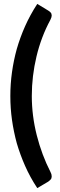

<svg xmlns="http://www.w3.org/2000/svg" viewBox="-20 -806 308 984"><path d="M171 158Q134 102 108.5 44Q83 -14 66 -72Q50 -131 41.5 -191Q33 -251 33 -314Q33 -376 41.5 -436.5Q50 -497 66 -555Q83 -614 108.5 -671.5Q134 -729 171 -786L227 -752Q234 -748 239.5 -742Q245 -736 245 -726Q245 -718 238 -704Q191 -617 167 -516.5Q143 -416 143 -314Q143 -213 168.5 -112.5Q194 -12 239 76Q245 87 245 98Q245 108 239.5 114Q234 120 227 125Z"/></svg>

Font: Aleo
Style: Bold
Weight: 700
Designer: Alessio Laiso
Foundry: Alessio Laiso
Version: Version 2.001;gftools[0.9.29]